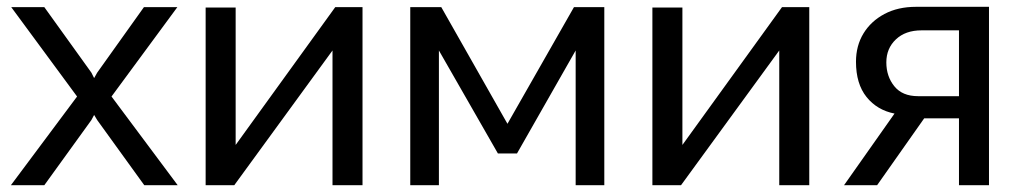

<svg xmlns="http://www.w3.org/2000/svg" viewBox="-20 -543 2991 563"><path d="M110 -522 248 -330 256 -314 265 -330 402 -522H500L307 -260L501 0H403L265 -191L256 -206L248 -191L110 0H12L206 -260L13 -522Z M583 0V-521H671V-118L963 -522H1043V0H955V-395L667 0Z M1183 0V-522H1274L1468 -180L1663 -522H1752V0H1668V-395L1496 -93H1440L1267 -395V0Z M1893 0V-521H1981V-118L2273 -522H2353V0H2265V-395L1977 0Z M2455 0 2603 -210Q2552 -220 2521 -258.5Q2490 -297 2490 -362Q2490 -409 2512 -445Q2534 -481 2573.5 -502Q2613 -523 2666 -523H2880V0H2792V-196H2690L2552 0ZM2792 -261V-454H2682Q2635 -454 2607 -427.5Q2579 -401 2579 -360Q2579 -319 2602.5 -290Q2626 -261 2672 -261Z"/></svg>

Font: YasnoRaleway Medium
Style: Regular
Weight: 500
Designer: Matt McInerney, Pablo Impallari, Rodrigo Fuenzalida
Foundry: Matt McInerney, Pablo Impallari, Rodrigo Fuenzalida
Version: Version 4.026